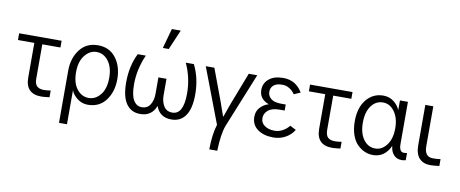

<svg xmlns="http://www.w3.org/2000/svg" viewBox="-82 -1183 4269 1783"><g transform="rotate(10 2052.0 -291.0)"><path d="M24.4 -461.9V-525.4H424.8V-461.9H253.9V-137.7Q253.9 -89.8 275.4 -68.4Q296.9 -46.9 342.8 -46.9Q368.2 -46.9 405.3 -52.7V10.7Q352.5 17.6 328.1 17.6Q178.7 17.6 178.7 -135.7V-461.9Z M764.6 -45.9Q827.1 -45.9 873.5 -102.5Q919.9 -159.2 919.9 -262.7Q919.9 -363.3 875 -421.4Q830.1 -479.5 764.6 -479.5Q700.2 -479.5 653.8 -420.9Q607.4 -362.3 607.4 -262.7Q607.4 -160.2 652.3 -103Q697.3 -45.9 764.6 -45.9ZM533.2 229.5V-261.7Q533.2 -379.9 594.7 -461.4Q656.2 -543 766.6 -543Q874 -543 935.1 -463.4Q996.1 -383.8 996.1 -262.7Q996.1 -144.5 935.5 -63.5Q875 17.6 765.6 17.6Q711.9 17.6 668.5 -15.1Q625 -47.9 608.4 -90.8V229.5Z M1082 -249Q1082 -404.3 1142.6 -525.4H1218.8Q1157.2 -386.7 1157.2 -244.1Q1157.2 -141.6 1186 -94.2Q1214.8 -46.9 1263.7 -46.9Q1316.4 -46.9 1342.8 -88.4Q1369.1 -129.9 1369.1 -191.4V-346.7H1445.3V-191.4Q1445.3 -130.9 1471.7 -88.9Q1498 -46.9 1551.8 -46.9Q1657.2 -46.9 1657.2 -245.1Q1657.2 -392.6 1595.7 -525.4H1671.9Q1733.4 -402.3 1733.4 -250Q1733.4 -115.2 1686.5 -48.8Q1639.6 17.6 1554.7 17.6Q1443.4 17.6 1408.2 -83H1407.2Q1369.1 17.6 1259.8 17.6Q1174.8 17.6 1128.4 -48.8Q1082 -115.2 1082 -249ZM1362.3 -623 1414.1 -810.5H1498L1418 -623Z M1784.2 -525.4H1865.2L1976.6 -226.6Q2012.7 -123 2023.4 -92.8H2026.4Q2029.3 -101.6 2072.3 -221.7L2189.5 -525.4H2269.5L2060.5 -9.8Q2030.3 71.3 2025.4 229.5H1950.2Q1952.1 84 1981.4 -6.8Z M2309.6 -141.6Q2309.6 -194.3 2341.8 -229.5Q2374 -264.6 2419.9 -278.3V-279.3Q2330.1 -313.5 2330.1 -398.4Q2330.1 -461.9 2378.4 -502.4Q2426.8 -543 2512.7 -543Q2631.8 -543 2694.3 -437.5L2633.8 -410.2Q2614.3 -440.4 2583 -460Q2551.8 -479.5 2514.6 -479.5Q2460.9 -479.5 2433.6 -456.5Q2406.2 -433.6 2406.2 -394.5Q2406.2 -355.5 2437.5 -329.6Q2468.8 -303.7 2535.2 -303.7H2577.1V-247.1H2535.2Q2457 -247.1 2421.4 -216.3Q2385.7 -185.5 2385.7 -142.6Q2385.7 -97.7 2422.9 -71.8Q2460 -45.9 2516.6 -45.9Q2557.6 -45.9 2595.2 -67.4Q2632.8 -88.9 2652.3 -117.2L2710 -87.9Q2681.6 -40 2629.9 -11.2Q2578.1 17.6 2515.6 17.6Q2423.8 17.6 2366.7 -24.4Q2309.6 -66.4 2309.6 -141.6Z M2767.6 -461.9V-525.4H3168V-461.9H2997.1V-137.7Q2997.1 -89.8 3018.6 -68.4Q3040 -46.9 3085.9 -46.9Q3111.3 -46.9 3148.4 -52.7V10.7Q3095.7 17.6 3071.3 17.6Q2921.9 17.6 2921.9 -135.7V-461.9Z M3235.4 -262.7Q3235.4 -392.6 3297.9 -467.8Q3360.4 -543 3456.1 -543Q3513.7 -543 3555.7 -510.3Q3597.7 -477.5 3615.2 -433.6V-525.4H3690.4V-128.9Q3690.4 -52.7 3734.4 -52.7Q3752.9 -52.7 3764.6 -55.7V11.7Q3743.2 17.6 3726.6 17.6Q3679.7 17.6 3651.4 -13.2Q3623 -43.9 3618.2 -96.7Q3565.4 17.6 3455.1 17.6Q3415 17.6 3377.9 2Q3340.8 -13.7 3308.1 -45.4Q3275.4 -77.1 3255.4 -133.3Q3235.4 -189.5 3235.4 -262.7ZM3311.5 -262.7Q3311.5 -164.1 3354.5 -105Q3397.5 -45.9 3465.8 -45.9Q3528.3 -45.9 3572.8 -104.5Q3617.2 -163.1 3617.2 -262.7Q3617.2 -358.4 3573.7 -418.9Q3530.3 -479.5 3464.8 -479.5Q3396.5 -479.5 3354 -420.9Q3311.5 -362.3 3311.5 -262.7Z M3854.5 -144.5V-525.4H3929.7V-148.4Q3929.7 -48.8 4009.8 -48.8Q4049.8 -48.8 4081.1 -53.7V10.7Q4026.4 17.6 3996.1 17.6Q3929.7 17.6 3892.1 -22.9Q3854.5 -63.5 3854.5 -144.5Z"/></g></svg>

Font: Gothic A1
Style: Regular
Weight: 400
Designer: HanYang I&C Co.,Ltd.
Foundry: HanYang I&C Co.,Ltd.
Version: Version 2.50